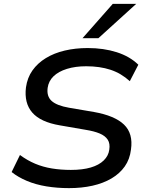

<svg xmlns="http://www.w3.org/2000/svg" viewBox="-20 -962 753 991"><path d="M336 9Q275 9 220 0Q165 -9 119.5 -28Q74 -47 40 -74L83 -162Q121 -134 161.5 -117Q202 -100 248 -92.5Q294 -85 346 -85Q406 -85 448.5 -97.5Q491 -110 515.5 -134Q540 -158 544 -189Q549 -221 536 -241Q523 -261 494.5 -273Q466 -285 422 -292L289 -315Q189 -332 146.5 -381Q104 -430 114 -511Q121 -561 147.5 -598.5Q174 -636 216.5 -662Q259 -688 314 -701Q369 -714 433 -714Q515 -714 582.5 -692.5Q650 -671 694 -628L650 -543Q605 -584 550 -602Q495 -620 425 -620Q369 -620 325.5 -606.5Q282 -593 256.5 -568.5Q231 -544 226 -509Q220 -465 246.5 -441Q273 -417 336 -406L465 -384Q572 -365 620 -319Q668 -273 656 -190Q650 -140 624 -103Q598 -66 555.5 -41Q513 -16 457.5 -3.5Q402 9 336 9ZM406 -765 562 -942H683L488 -765Z"/></svg>

Font: Nunito Sans 10pt SemiExpanded SemiBold
Style: Italic
Weight: 600
Width: 6
Italic angle: -9°
Designer: Vernon Adams
Foundry: Vernon Adams
Version: Version 3.101;gftools[0.9.27]